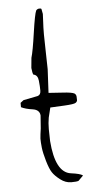

<svg xmlns="http://www.w3.org/2000/svg" viewBox="-52 -710 392 777"><g transform="rotate(-5 144.0 -321.5)"><path d="M150.4 -429.7 145.5 -334 203.1 -330.1Q239.3 -328.1 250 -322.3Q256.8 -317.4 257.3 -309.1Q257.8 -300.8 257.8 -294.9Q257.8 -289.1 251 -284.2Q244.1 -279.3 205.1 -277.3L147.5 -274.4L137.7 -234.4Q133.8 -212.9 133.8 -187.5Q133.8 -162.1 134.8 -139.6Q144.5 -10.7 207 -2Q245.1 2.9 254.9 10.7V11.7L235.4 31.2Q228.5 34.2 205.6 34.2Q182.6 34.2 161.6 18.1Q140.6 2 130.9 -12.7Q121.1 -27.3 111.3 -60.5Q101.6 -93.8 99.1 -115.2Q96.7 -136.7 96.7 -152.3Q97.7 -168 101.6 -193.4L105.5 -246.1Q103.5 -269.5 75.2 -273.4Q46.9 -277.3 29.3 -286.1V-303.7L42 -313.5L100.6 -325.2Q113.3 -329.1 113.3 -346.2Q113.3 -363.3 110.8 -386.7Q108.4 -410.2 90.8 -413.1Q86.9 -419.9 85 -440.4L88.9 -481.4Q96.7 -506.8 107.4 -582Q118.2 -657.2 125 -670.9Q129.9 -676.8 137.2 -677.2Q144.5 -677.7 146.5 -674.8L150.4 -654.3Q150.4 -641.6 148.9 -621.1Q147.5 -600.6 147.5 -571.3Q147.5 -542 148.9 -498.5Q150.4 -455.1 150.4 -429.7Z"/></g></svg>

Font: Drukaatie burti
Style: Thin
Weight: 100
Version: Version 0.14